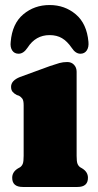

<svg xmlns="http://www.w3.org/2000/svg" viewBox="-20 -743 388 763"><path d="M284.5 -458V-123.5Q284.5 -101 288 -92.2Q291.5 -83.5 298.5 -78.5L307 -73.5Q329.5 -59.5 329.5 -36.5Q329.5 0 288 0H70.5Q28.5 0 28.5 -36.5Q28.5 -59.5 51 -73.5L60 -78.5Q67 -83.5 70.5 -92.2Q74 -101 74 -123.5V-324.5Q74 -343.5 68.8 -350.8Q63.5 -358 55.5 -362.5L46.5 -365.5Q36 -371 30 -378.2Q24 -385.5 24 -398Q24 -423 59.5 -437L178.5 -480.5Q202 -488.5 216.2 -492.5Q230.5 -496.5 247.5 -496.5Q264 -496.5 274.2 -485.5Q284.5 -474.5 284.5 -458ZM177 -603.5Q121.5 -603.5 89.5 -553.5Q73.5 -529.5 54 -529.5Q37 -529.5 28.5 -542.5Q20 -555.5 22.5 -576.5Q28.5 -649 72.5 -686Q116.5 -723 177 -723Q237.5 -723 281.2 -686Q325 -649 331.5 -576.5Q333.5 -555.5 324.8 -542.5Q316 -529.5 299.5 -529.5Q280 -529.5 264.5 -553.5Q247 -579 226.5 -591.2Q206 -603.5 177 -603.5Z"/></svg>

Font: Fraunces 9pt S050 Black
Style: Regular
Weight: 900
Version: Version 1.000; ttfautohint (v1.8.3)